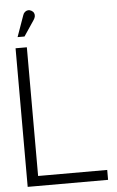

<svg xmlns="http://www.w3.org/2000/svg" viewBox="-59 -925 588 966"><g transform="rotate(-5 234.5 -442.5)"><path d="M144 -834Q150 -843 151.5 -851.5Q153 -860 149.5 -868Q146 -876 137 -881Q128 -886 119.5 -885Q111 -884 104 -878Q97 -872 94 -862L56 -755H91ZM41 0H447V-50H98V-700H41Z"/></g></svg>

Font: AdventPro_ExpandedRegular
Style: ExpandedRegular
Weight: 400
Width: 7
Designer: VivaRado, Andreas Kalpakidis
Foundry: VivaRado, Andreas Kalpakidis
Version: Version 3.000